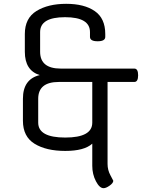

<svg xmlns="http://www.w3.org/2000/svg" viewBox="-20 -775 743 1005"><path d="M531 -597V-582Q531 -559 491 -559Q451 -559 451 -582V-607Q451 -685 320.5 -685Q190 -685 190 -607V-504Q190 -416 298 -416H683Q703 -416 703 -381Q703 -346 683 -346H543V83Q543 115 558 142.5Q573 170 573 171Q573 183 554 196.5Q535 210 522 210Q501 210 482 173.5Q463 137 463 93V-23Q421 15 321.5 15Q222 15 161 -22.5Q100 -60 100 -143V-258Q100 -361 188 -382Q110 -406 110 -504V-597Q110 -680 171 -717.5Q232 -755 326.5 -755Q421 -755 476 -717Q531 -679 531 -597ZM180 -258V-133Q180 -55 321.5 -55Q463 -55 463 -133V-346H288Q180 -346 180 -258Z"/></svg>

Font: Offside
Style: Regular
Weight: 400
Designer: Eduardo Rodriguez Tunni
Foundry: Eduardo Rodriguez Tunni
Version: Version 1.001